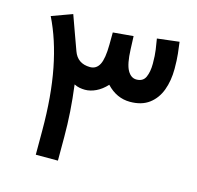

<svg xmlns="http://www.w3.org/2000/svg" viewBox="-98 -757 884 860"><g transform="rotate(15 344.5 -327.5)"><path d="M140.1 -111.3Q140.1 -272 115.7 -396.7Q91.3 -521.5 43.9 -617.2L139.2 -651.9Q153.3 -612.3 167.5 -573.2Q181.6 -534.2 195.8 -495.1Q214.4 -442.4 272.9 -441.9Q302.2 -441.9 316.4 -469.5Q330.6 -497.1 331.1 -562Q331.1 -576.2 331.3 -590.1Q331.5 -604 331.5 -618.2L425.8 -626.5Q426.3 -611.3 427 -596.2Q427.7 -581.1 428.2 -565.9Q430.7 -498.5 446.5 -470.2Q462.4 -441.9 487.8 -441.9Q518.6 -441.9 529.8 -466.8Q541 -491.7 541 -529.3Q541 -567.9 537.1 -593.8Q533.2 -619.6 529.3 -643.1L631.3 -655.3Q634.8 -630.4 637.9 -601.6Q641.1 -572.8 641.1 -532.2Q641.1 -477.5 624.8 -433.3Q608.4 -389.2 574 -363.5Q539.6 -337.9 485.8 -337.9Q423.8 -337.9 377 -387.7Q353.5 -362.3 327.6 -350.1Q301.8 -337.9 277.3 -337.9Q264.6 -337.9 251.7 -340.3Q238.8 -342.8 226.6 -349.1Q234.9 -284.7 238.8 -226.6Q242.7 -168.5 242.7 -109.9V0H140.1Z"/></g></svg>

Font: Vazir Medium UI
Style: Medium-UI
Weight: 500
Designer: Saber Rastikerdar
Foundry: Saber Rastikerdar
Version: Version 30.0.0